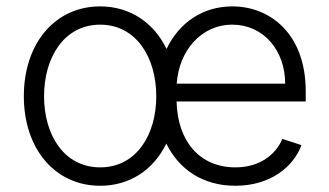

<svg xmlns="http://www.w3.org/2000/svg" viewBox="-20 -573 1035 604"><path d="M295.1 11.4C388.5 11.4 463.4 -39.1 503.2 -121.4C543.3 -39.1 619.3 11.4 720.5 11.4C829.9 11.4 903.4 -47.9 928.3 -116.5L868.3 -136C847.3 -87 797.9 -46.5 720.5 -46.5C609 -46.5 538.4 -127.8 535.5 -253.9H941.8V-285.2C941.8 -467.3 829.2 -552.9 710.9 -552.9C617.5 -552.9 543.3 -501.4 503.9 -419C463.8 -502.1 388.8 -552.9 295.1 -552.9C153.8 -552.9 55 -437.5 55 -270.2C55 -104 153.8 11.4 295.1 11.4ZM295.1 -46.5C181.8 -46.5 118.6 -148.1 118.6 -270.2C118.6 -392.4 181.8 -495.4 295.1 -495.4C408.4 -495.4 471.6 -392.4 471.6 -270.2C471.6 -148.1 408.4 -46.5 295.1 -46.5ZM535.9 -309.7C542.6 -411.2 611.2 -495.4 710.9 -495.4C808.6 -495.4 877.1 -414.8 877.1 -309.7Z"/></svg>

Font: Karasuma Gothic
Style: Light
Weight: 300
Designer: Rasmus Andersson / Ryoko Nishizuka
Foundry: rsms
Version: Version 1.00